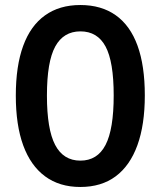

<svg xmlns="http://www.w3.org/2000/svg" viewBox="-20 -735 640 765"><path d="M300 10Q217 10 159.5 -32.5Q102 -75 72.5 -155.8Q43 -236.6 43 -354Q43 -472 72.4 -552.3Q101.7 -632.7 159.4 -673.8Q217 -715 300 -715Q384 -715 441.5 -674Q499 -633 528 -553Q557 -473 557 -355Q557 -238 527.5 -156.5Q498 -75 441 -32.5Q383.9 10 300 10ZM300.3 -95Q368 -95 400.5 -157.5Q433 -220 433 -355Q433 -489 400.7 -549.5Q368.4 -610 300.4 -610Q233 -610 200 -549.5Q167 -489 167 -354.5Q167 -220 199.8 -157.5Q232.6 -95 300.3 -95Z"/></svg>

Font: Nunito Sans 12pt ExtraLight
Style: Regular
Weight: 200
Designer: Vernon Adams
Foundry: Vernon Adams
Version: Version 3.101;gftools[0.9.27]